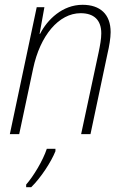

<svg xmlns="http://www.w3.org/2000/svg" viewBox="-20 -559 529 800"><path d="M21 0H60L118 -273C147 -411 225 -504 316 -504C370 -504 402 -477 402 -420C402 -397 397 -370 391 -341L318 0H357L428 -336C435 -365 441 -401 441 -425C441 -500 397 -539 324 -539C240 -539 177 -477 147 -418H145L165 -529H133ZM89 210V221H110C150 182 193 116 211 71V61H175C159 110 119 176 89 210Z"/></svg>

Font: Noto Sans SemiCondensed ExtraLight
Style: Italic
Weight: 200
Width: 4
Italic angle: -12°
Designer: Monotype Design Team
Foundry: Monotype Imaging Inc.
Version: Version 2.013